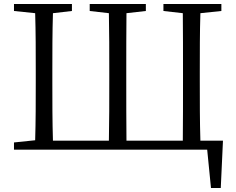

<svg xmlns="http://www.w3.org/2000/svg" viewBox="-20 -749 1179 961"><path d="M983 -45C980 -141 980 -240 980 -345V-390C980 -489 980 -587 983 -683L1088 -694V-729H798V-694L895 -683C896 -588 896 -491 896 -390V-345C896 -241 896 -142 895 -45H613C612 -142 612 -241 612 -345V-390C612 -491 612 -588 613 -683L710 -694V-729H429V-694L525 -683C527 -587 527 -489 527 -390V-345C527 -240 527 -141 525 -45H245C242 -141 242 -238 242 -337V-392C242 -489 242 -587 245 -683L340 -694V-729H50V-694L156 -683C159 -588 159 -491 159 -392V-337C159 -241 159 -143 156 -47L50 -36V0H1017L1036 192H1085L1096 -45Z"/></svg>

Font: Shippori Mincho
Style: Regular
Weight: 400
Designer: Bonji Tadano  Ryoko NISHIZUKA  (kana & ideographs); Frank Grießhammer (Latin, Greek & Cyrillic); Wenlong ZHANG  (bopomof
Foundry: Adobe Systems Incorporated
Version: Version 1.003;PS 1.001;hotconv 16.6.54;makeotf.lib2.5.65590